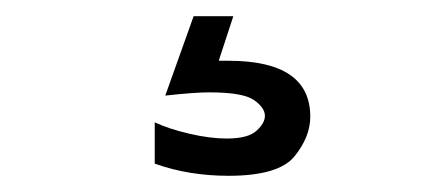

<svg xmlns="http://www.w3.org/2000/svg" viewBox="-20 6 540 237"><path d="M260 177Q286 177 296.5 167.5Q307 158 307 149Q307 139 293.5 129.5Q280 120 238 120Q220 120 184 124L219 26H268L250 81H262Q363 81 363 150Q363 175 343.5 199Q324 223 262 223Q213 223 171 208V157Q188 165 213.5 171Q239 177 260 177Z"/></svg>

Font: LINE Seed JP_TTF Regular
Style: Regular
Weight: 400
Designer: LINE & Fontrix & Fontworks
Version: Version 1.002